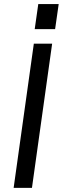

<svg xmlns="http://www.w3.org/2000/svg" viewBox="-20 -912 305 932"><path d="M233.1 -700 135.1 0H46.2L144.2 -700ZM264.9 -892.3 247.5 -770.6H148.5L165.8 -892.3Z"/></svg>

Font: Pathway Extreme 8pt Thin
Style: Italic
Weight: 100
Italic angle: -8°
Designer: Eduardo Rodriguez Tunni
Foundry: Eduardo Rodriguez Tunni
Version: Version 1.000